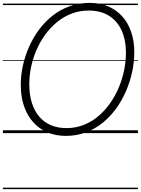

<svg xmlns="http://www.w3.org/2000/svg" viewBox="-20 -923 976 1331"><path d="M436 19Q365 19 308 -5.5Q251 -30 210 -76Q169 -122 146.5 -187Q124 -252 124 -335Q124 -400 138.5 -467Q153 -534 181 -597.5Q209 -661 250 -716.5Q291 -772 344 -814Q397 -856 462 -879.5Q527 -903 602 -903Q672 -903 729 -879Q786 -855 826.5 -810.5Q867 -766 889 -702.5Q911 -639 911 -561Q911 -494 896.5 -426Q882 -358 854 -292.5Q826 -227 785 -170.5Q744 -114 691.5 -71.5Q639 -29 574.5 -5Q510 19 436 19ZM441 -35Q505 -35 560.5 -57Q616 -79 661.5 -117.5Q707 -156 743 -207Q779 -258 803.5 -316.5Q828 -375 840.5 -436.5Q853 -498 853 -557Q853 -627 835 -681.5Q817 -736 783.5 -773.5Q750 -811 703 -830.5Q656 -850 596 -850Q533 -850 477.5 -829Q422 -808 376 -770.5Q330 -733 294 -683.5Q258 -634 233 -576.5Q208 -519 195.5 -458.5Q183 -398 183 -339Q183 -266 201 -209.5Q219 -153 252.5 -114Q286 -75 333.5 -55Q381 -35 441 -35ZM0 378H936V388H0ZM0 -20H936V0H0ZM0 -505H936V-500H0ZM0 -898H936V-888H0Z"/></svg>

Font: Playwrite DE SAS Guides
Style: Regular
Weight: 400
Designer: Veronika Burian, José Scaglione
Foundry: TypeTogether
Version: Version 1.003